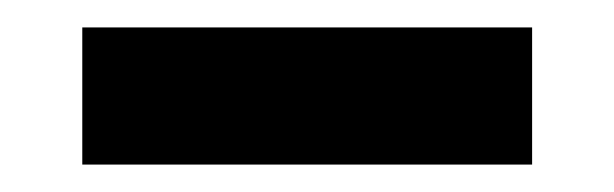

<svg xmlns="http://www.w3.org/2000/svg" viewBox="-20 -686 448 140"><path d="M40 -566V-666H368V-566Z"/></svg>

Font: Space Grotesk Light
Style: Bold
Weight: 700
Version: Version 2.000